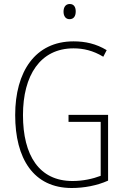

<svg xmlns="http://www.w3.org/2000/svg" viewBox="-20 -1024 624 961"><path d="M329 -1004C307 -1004 298 -986 298 -966C298 -944 308 -928 328 -928C349 -928 359 -943 359 -967C359 -987 351 -1004 329 -1004ZM323 -449V-414H484V-144C445 -129 395 -118 343 -118C176 -118 95 -246 95 -448C95 -646 181 -782 348 -782C397 -782 446 -771 497 -740L514 -773C461 -805 407 -817 348 -817C156 -817 56 -665 56 -448C56 -231 147 -83 339 -83C400 -83 466 -95 521 -120V-449Z"/></svg>

Font: Noto Sans Kannada UI Condensed ExtraLight
Style: Regular
Weight: 200
Width: 3
Designer: Jelle Bosma - Monotype Design Team
Foundry: Monotype Imaging Inc.
Version: Version 2.005